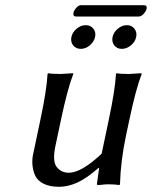

<svg xmlns="http://www.w3.org/2000/svg" viewBox="-20 -717 591 747"><path d="M520 -652.8H275.9Q262.7 -652.8 266.1 -668Q268.1 -677.2 277.1 -687Q286.1 -696.8 294.4 -696.8H539.1Q553.2 -696.8 550.3 -683.1Q548.3 -673.3 538.8 -663.1Q529.3 -652.8 520 -652.8ZM264.6 -540.5Q253.9 -554.2 257.8 -573Q261.7 -591.8 278.3 -605.5Q294.9 -619.1 313.7 -619.1Q332.5 -619.1 343.3 -605.5Q354 -591.8 349.9 -573Q345.7 -554.2 329.3 -540.5Q313 -526.9 294.2 -526.9Q275.4 -526.9 264.6 -540.5ZM424.6 -540.5Q414.1 -554.2 418 -573Q421.9 -591.8 438.5 -605.5Q455.1 -619.1 473.6 -619.1Q492.2 -619.1 502.9 -605.5Q513.7 -591.8 509.8 -573Q505.9 -554.2 489.3 -540.5Q472.7 -526.9 453.9 -526.9Q435.1 -526.9 424.6 -540.5ZM363.8 -64Q315.4 -22 279.5 -6.1Q243.7 9.8 210 9.8Q174.3 9.8 150.6 -1.7Q127 -13.2 117.7 -32.2Q108.4 -51.3 106.2 -75.7Q104 -100.1 110.8 -126L136.7 -249Q161.6 -365.7 165 -429.2L168 -432.1Q181.6 -429.2 215.3 -429.2L264.6 -432.1L265.1 -429.2Q242.2 -370.1 216.8 -249L195.8 -149.9Q183.1 -90.3 200.4 -67.6Q217.8 -44.9 247.6 -44.9Q296.9 -44.9 375.5 -119.1L402.8 -249Q427.7 -365.7 431.2 -429.2L433.6 -432.1Q447.3 -429.2 481 -429.2L530.8 -432.1L531.2 -429.2Q508.3 -370.1 482.9 -249L470.7 -191.9Q449.2 -90.3 446.8 0L444.3 2.9Q425.3 0 400.4 0Q389.6 0 365.2 2.9Q356.4 2.9 356.9 0L365.7 -64Z"/></svg>

Font: Linux Biolinum O
Style: Italic
Weight: 400
Italic angle: -12°
Designer: Philipp H. Poll
Foundry: Philipp H. Poll
Version: Version 1.1.3